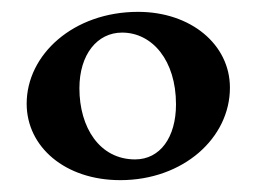

<svg xmlns="http://www.w3.org/2000/svg" viewBox="-20 -732 433 324"><path d="M183 -428C289 -428 368 -499 368 -584C368 -657 302 -712 213 -712C104 -712 25 -640 25 -557C25 -484 90 -428 183 -428ZM208 -463C148 -463 114 -517 114 -583C114 -640 144 -677 186 -677C237 -677 277 -630 277 -556C277 -500 250 -463 208 -463Z"/></svg>

Font: Coconat Demi
Style: Regular
Weight: 400
Designer: Sara Lavazza
Foundry: Collletttivo
Version: Version 1.000;Glyphs 3.2 (3217)